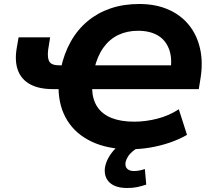

<svg xmlns="http://www.w3.org/2000/svg" viewBox="-20 -736 1076 961"><path d="M632 11Q520 11 440 -26.5Q360 -64 317.5 -132Q275 -200 273 -292L294 -290H244Q176 -290 132 -313.5Q88 -337 70.5 -382Q53 -427 63 -491L73 -549H231L221 -487Q216 -445 227.5 -427Q239 -409 277 -409H308L284 -390Q300 -467 334 -527.5Q368 -588 418.5 -630Q469 -672 533.5 -694Q598 -716 677 -716Q759 -716 822 -688.5Q885 -661 925.5 -611Q966 -561 981.5 -492Q997 -423 983 -340L975 -290H426L441 -292Q443 -237 467.5 -200.5Q492 -164 538.5 -145.5Q585 -127 652 -127Q709 -127 767.5 -142Q826 -157 875 -189L916 -61Q876 -38 829 -22Q782 -6 732 2.5Q682 11 632 11ZM671 -582Q616 -582 572 -561Q528 -540 497.5 -497.5Q467 -455 452 -391L431 -409H871L828 -352Q845 -431 829 -481.5Q813 -532 772.5 -557Q732 -582 671 -582ZM617 205Q558 205 529 178Q500 151 505 105Q512 60 547.5 18.5Q583 -23 635 -45L676 0Q659 9 644 21.5Q629 34 620 48.5Q611 63 608 78Q606 100 618 110Q630 120 649 120Q664 120 677 117.5Q690 115 705 110L712 188Q688 196 666.5 200.5Q645 205 617 205Z"/></svg>

Font: Nunito Sans 7pt ExtraBold
Style: Italic
Weight: 800
Italic angle: -9°
Designer: Vernon Adams
Foundry: Vernon Adams
Version: Version 3.101;gftools[0.9.27]